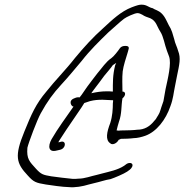

<svg xmlns="http://www.w3.org/2000/svg" viewBox="-20 -664 787 820"><path d="M84 -102C41 3 49 33 99 86C124 114 134 117 176 124C194 127 251 135 272 135C301 138 333 132 359 124L383 118C406 113 431 104 452 101C470 95 508 79 523 69C531 63 539 59 544 49C549 39 544 32 534 32C524 32 518 38 510 44C483 62 446 69 416 77L393 83C369 88 342 99 315 99C308 100 300 100 291 100C270 98 218 92 199 89C164 83 156 81 134 57C106 26 93 15 97 -33C102 -55 138 -151 154 -180C182 -231 207 -265 242 -303C271 -334 301 -371 329 -404C364 -449 404 -488 442 -525L478 -557C490 -568 501 -577 510 -584C519 -591 555 -608 567 -608C576 -608 581 -604 588 -601C598 -594 608 -591 622 -586C648 -574 650 -551 664 -530C679 -507 683 -473 693 -447L702 -423C713 -393 697 -329 687 -283C683 -265 682 -250 678 -232L669 -206C666 -197 664 -189 661 -182C658 -175 653 -168 650 -163C648 -158 644 -153 639 -148C620 -124 597 -110 566 -110C554 -108 520 -107 507 -107C499 -107 492 -107 487 -106L478 -107C480 -118 485 -133 488 -144C501 -180 497 -210 503 -244C518 -256 518 -273 503 -273C503 -301 501 -330 504 -359C507 -383 518 -416 526 -442L530 -457C531 -464 527 -468 516 -468C505 -468 497 -465 492 -458C484 -446 466 -423 456 -416C432 -400 416 -374 396 -351C382 -334 366 -311 352 -293C342 -280 332 -262 320 -248C311 -250 304 -247 297 -244C269 -234 286 -207 294 -209C263 -164 227 -116 200 -69C183 -38 188 -12 222 -21L235 -24C262 -29 264 -63 242 -59L230 -56C229 -57 231 -60 234 -65C250 -91 277 -130 294 -155L328 -205C332 -212 336 -218 340 -224L364 -232C383 -237 400 -238 418 -238C431 -238 447 -236 460 -236H463C463 -232 463 -228 462 -223C462 -198 460 -167 451 -139C436 -100 429 -66 451 -52C459 -43 479 -51 487 -67C490 -68 493 -69 496 -71C510 -71 538 -72 551 -74C566 -74 586 -79 600 -84C648 -101 688 -152 708 -211C720 -243 721 -266 727 -294C729 -304 732 -319 736 -340C746 -388 753 -416 741 -446C736 -465 728 -477 724 -497L715 -527C711 -538 707 -547 701 -556C688 -581 680 -607 650 -620C642 -623 637 -626 632 -629C615 -632 607 -644 586 -644C577 -645 564 -641 543 -633C496 -615 459 -579 421 -544C378 -506 338 -462 300 -416C262 -367 215 -320 178 -273C133 -220 114 -176 84 -102ZM370 -266C374 -273 380 -279 383 -284C396 -300 413 -324 425 -340L445 -364C452 -373 459 -381 462 -386C466 -389 471 -391 476 -395C476 -392 473 -389 472 -386C461 -343 462 -310 462 -273H460C451 -274 444 -274 436 -274C413 -274 393 -271 371 -266Z"/></svg>

Font: Stray Cat
Style: SuObl
Weight: 400
Version: Version 1.0